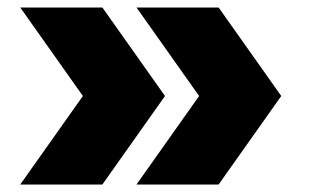

<svg xmlns="http://www.w3.org/2000/svg" viewBox="-20 -526 824 512"><path d="M253 -506 420 -270 253 -34H34L201 -270L34 -506ZM344 -34 511 -270 344 -506H563L730 -270L563 -34Z"/></svg>

Font: Nacelle Black
Style: Regular
Weight: 900
Designer: Sora Sagano
Foundry: Sora Sagano
Version: Version 1.000;FEAKit 1.0